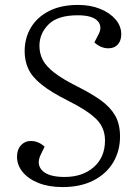

<svg xmlns="http://www.w3.org/2000/svg" viewBox="-20 -745 542 779"><path d="M467 -191Q467 -133 439.5 -86.5Q412 -40 359.5 -13Q307 14 234 14Q178 14 136.5 -2.5Q95 -19 72 -47Q49 -75 49 -109Q49 -138 65 -155.5Q81 -173 104 -173Q136 -173 161 -150L146 -119Q126 -79 151.5 -53Q177 -27 242 -27Q315 -27 360.5 -67Q406 -107 406 -175Q406 -227 370.5 -262Q335 -297 255 -337Q187 -371 148.5 -402Q110 -433 95 -465.5Q80 -498 80 -537Q80 -590 105 -632.5Q130 -675 178.5 -700Q227 -725 297 -725Q347 -725 386.5 -709Q426 -693 449 -666Q472 -639 472 -606Q472 -580 458 -564.5Q444 -549 420 -549Q403 -549 388 -556Q373 -563 363 -573L379 -604Q397 -637 376 -660Q355 -683 295 -683Q214 -683 177 -646Q140 -609 140 -559Q140 -528 153.5 -502Q167 -476 200.5 -450Q234 -424 294 -394Q350 -366 388.5 -338.5Q427 -311 447 -276.5Q467 -242 467 -191Z"/></svg>

Font: Literata 36pt Light
Style: Italic
Weight: 300
Italic angle: -2°
Designer: Latin by Veronika Burian and Jose Scaglione. Greek by Irene Vlachou. Cyrillic by Vera Evstafieva
Foundry: TypeTogether
Version: Version 3.002